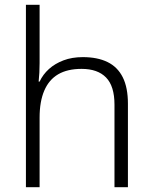

<svg xmlns="http://www.w3.org/2000/svg" viewBox="-20 -780 636 800"><path d="M145 -517Q145 -496 144 -477.5Q143 -459 141 -440H145Q159 -470 184 -492.5Q209 -515 244.5 -528.5Q280 -542 325 -542Q386 -542 428 -521.5Q470 -501 491.5 -458Q513 -415 513 -348V0H457V-344Q457 -421 422 -457Q387 -493 320 -493Q261 -493 222.5 -470.5Q184 -448 164.5 -402.5Q145 -357 145 -290V0H88V-760H145Z"/></svg>

Font: Noto Sans Thai Light
Style: Regular
Weight: 300
Designer: Monotype Design Team
Foundry: Monotype Imaging Inc.
Version: Version 2.001